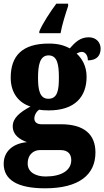

<svg xmlns="http://www.w3.org/2000/svg" viewBox="-33 -786 565 1040"><path d="M180 -616V-606H295C302 -648 323 -715 336 -753V-766H272C240 -723 197 -658 180 -616ZM211 234C396 234 484 160 484 40C484 -58 423 -113 297 -113H191C171 -113 153 -122 153 -144C153 -165 168 -186 180 -192C191 -189 219 -188 231 -188C373 -188 436 -262 436 -370C436 -429 411 -469 382 -496C389 -499 398 -505 411 -505C423 -505 443 -493 443 -459C495 -459 512 -489 512 -523C512 -555 489 -584 448 -584C401 -584 374 -557 345 -524C311 -542 279 -550 231 -550C88 -550 25 -484 25 -365C25 -279 72 -228 132 -209C75 -178 36 -147 36 -102C36 -53 76 -30 113 -16C36 -9 -13 35 -13 101C-13 188 61 234 211 234ZM229 -251C182 -251 173 -300 173 -364C173 -431 182 -486 230 -486C279 -486 286 -433 286 -365C286 -299 279 -251 229 -251ZM214 170C162 170 117 148 117 100C117 44 157 27 182 27H296C336 27 353 50 353 81C353 137 300 170 214 170Z"/></svg>

Font: Noto Serif Devanagari Condensed Black
Style: Regular
Weight: 900
Width: 3
Designer: Universal Thirst, Indian Type Foundry and the Monotype Design Team
Foundry: Monotype Imaging Inc.
Version: Version 2.004